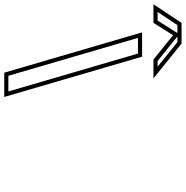

<svg xmlns="http://www.w3.org/2000/svg" viewBox="-293 -894 898 929"><g transform="rotate(90 156.5 -429.0)"><path d="M43.2 0H160.7L-34.3 -667H-151.8ZM-138.2 -817 -20.4 -722H70.8L-97.7 -858H-197.7L-287.9 -722H-197.9ZM58.2 -20 -125.1 -647H-49.3L134 -20ZM-132.4 -838H-104.7L14.2 -742H-13.3ZM-148.6 -838 -209 -742H-250.6L-186.9 -838Z"/></g></svg>

Font: Din Kursivschrift
Style: BreitLeftGho
Weight: 400
Version: Version 1.089